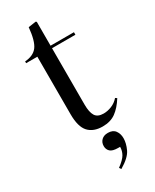

<svg xmlns="http://www.w3.org/2000/svg" viewBox="-236 -727 849 1053"><g transform="rotate(-30 188.5 -200.5)"><path d="M226 14Q168 14 137 -19.5Q106 -53 106 -133V-497H35V-508Q89 -512 113.5 -544.5Q138 -577 146 -661L194 -668L199 -664V-513H347V-497H199V-140Q199 -92 213.5 -68.5Q228 -45 266 -45Q291 -45 317 -55.5Q343 -66 362 -88L372 -81Q343 -35 309.5 -10.5Q276 14 226 14ZM197 267 189 255Q227 227 239.5 205Q252 183 252 158H240Q204 158 190 144.5Q176 131 176 110Q176 87 191 72.5Q206 58 231 58Q263 58 277.5 78Q292 98 292 126Q292 158 275 194.5Q258 231 197 267Z"/></g></svg>

Font: Display Regular
Style: Regular
Weight: 400
Designer: Latin by Veronika Burian and Jose Scaglione. Greek by Irene Vlachou. Cyrillic by Vera Evstafieva.
Foundry: TypeTogether
Version: Version 3.002